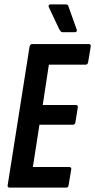

<svg xmlns="http://www.w3.org/2000/svg" viewBox="-20 -856 434 876"><path d="M25 0Q13 0 15 -11L115 -644Q118 -655 127 -655H384Q396 -655 394 -644L382 -572Q380 -561 371 -561H203L175 -377H325Q337 -377 335 -366L324 -298Q322 -287 313 -287H160L130 -94H295Q307 -94 305 -83L293 -11Q292 0 282 0ZM266 -709Q261 -709 257.5 -712.5Q254 -716 251 -721L202 -825Q201 -829 203 -832.5Q205 -836 209 -836H279Q285 -836 288.5 -833.5Q292 -831 293 -825L330 -721Q332 -716 329.5 -712.5Q327 -709 321 -709Z"/></svg>

Font: Sofia Sans Extra Condensed
Style: Bold Italic
Weight: 700
Italic angle: -9°
Designer: Botio Nikoltchev, Ani Petrova
Foundry: lettersoup
Version: Version 4.101